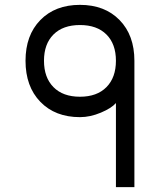

<svg xmlns="http://www.w3.org/2000/svg" viewBox="-20 -770 658 790"><path d="M457 0V-346Q439 -325 395 -306.5Q351 -288 309 -288Q207 -288 146 -351Q85 -414 85 -520Q85 -625 146 -687.5Q207 -750 309 -750Q411 -750 472 -687.5Q533 -625 533 -520V0ZM200 -411.5Q239 -372 309 -372Q379 -372 418 -411.5Q457 -451 457 -520Q457 -589 418 -628Q379 -667 309 -667Q239 -667 200 -628Q161 -589 161 -520Q161 -451 200 -411.5Z"/></svg>

Font: Hermit Light
Style: Regular
Weight: 300
Designer: Pablo Caro
Version: Version 2.000;PS 002.000;hotconv 1.0.88;makeotf.lib2.5.64775